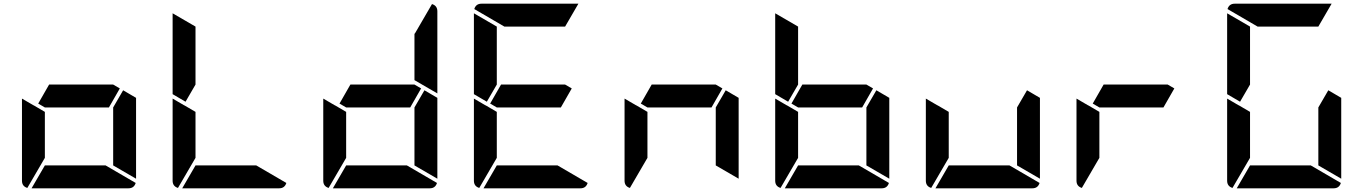

<svg xmlns="http://www.w3.org/2000/svg" viewBox="-20 -1020 7384 1040"><path d="M629 -541 570 -438H223L187 -459L246 -562H593ZM647 -531 717 -490V-52L593 -124V-438ZM552 -124 715 -29Q706 0 676 0H151L223 -124ZM223 -165 128 -2Q99 -11 99 -41V-486L159 -451L165 -448L223 -414Z M985 -469 915 -510V-948L1039 -876V-562ZM1368 -124 1531 -29Q1522 0 1492 0H967L1039 -124ZM1039 -165 944 -2Q915 -11 915 -41V-486L975 -451L981 -448L1039 -414Z M2261 -541 2202 -438H1855L1819 -459L1878 -562H2225ZM2279 -531 2349 -490V-52L2225 -124V-438ZM2320 -998Q2349 -989 2349 -959V-514L2225 -586V-838H2227ZM2184 -124 2347 -29Q2338 0 2308 0H1783L1855 -124ZM1855 -165 1760 -2Q1731 -11 1731 -41V-486L1791 -451L1797 -448L1855 -414Z M3077 -541 3018 -438H2671L2635 -459L2694 -562H3041ZM2617 -469 2547 -510V-948L2671 -876V-562ZM3000 -124 3163 -29Q3154 0 3124 0H2599L2671 -124ZM2671 -165 2576 -2Q2547 -11 2547 -41V-486L2607 -451L2613 -448L2671 -414ZM2712 -876 2549 -971Q2558 -1000 2588 -1000H3113L3041 -876Z M3893 -541 3834 -438H3487L3451 -459L3510 -562H3857ZM3911 -531 3981 -490V-52L3857 -124V-438ZM3487 -165 3392 -2Q3363 -11 3363 -41V-486L3423 -451L3429 -448L3487 -414Z M4709 -541 4650 -438H4303L4267 -459L4326 -562H4673ZM4249 -469 4179 -510V-948L4303 -876V-562ZM4727 -531 4797 -490V-52L4673 -124V-438ZM4632 -124 4795 -29Q4786 0 4756 0H4231L4303 -124ZM4303 -165 4208 -2Q4179 -11 4179 -41V-486L4239 -451L4245 -448L4303 -414Z M5543 -531 5613 -490V-52L5489 -124V-438ZM5448 -124 5611 -29Q5602 0 5572 0H5047L5119 -124ZM5119 -165 5024 -2Q4995 -11 4995 -41V-486L5055 -451L5061 -448L5119 -414Z M6341 -541 6282 -438H5935L5899 -459L5958 -562H6305ZM5935 -165 5840 -2Q5811 -11 5811 -41V-486L5871 -451L5877 -448L5935 -414Z M6697 -469 6627 -510V-948L6751 -876V-562ZM7175 -531 7245 -490V-52L7121 -124V-438ZM7080 -124 7243 -29Q7234 0 7204 0H6679L6751 -124ZM6751 -165 6656 -2Q6627 -11 6627 -41V-486L6687 -451L6693 -448L6751 -414ZM6792 -876 6629 -971Q6638 -1000 6668 -1000H7193L7121 -876Z"/></svg>

Font: DSEG7 Modern
Style: Bold
Weight: 700
Designer: Keshikan(Twitter:@keshinomi_88pro)
Version: Version 0.46